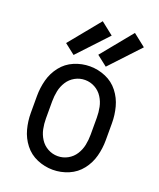

<svg xmlns="http://www.w3.org/2000/svg" viewBox="-144 -858 787 953"><g transform="rotate(20 250.0 -381.0)"><path d="M153 -563 98 -606 232 -770 298 -718ZM323 -563 268 -606 402 -770 468 -718ZM250 8Q207 8 167 -9Q127 -26 100.5 -60Q74 -94 63 -135.5Q52 -177 52 -220V-310Q52 -353 63 -394.5Q74 -436 100.5 -470Q127 -504 167 -521Q207 -538 250 -538Q293 -538 333 -521Q373 -504 399.5 -470Q426 -436 437 -394.5Q448 -353 448 -310V-220Q448 -177 437 -135.5Q426 -94 399.5 -60Q373 -26 333 -9Q293 8 250 8ZM250 -64Q278 -64 302.5 -77.5Q327 -91 342 -114.5Q357 -138 362.5 -165Q368 -192 368 -220V-310Q368 -338 362.5 -365Q357 -392 342 -415.5Q327 -439 302.5 -452.5Q278 -466 250 -466Q222 -466 197.5 -452.5Q173 -439 158 -415.5Q143 -392 137.5 -365Q132 -338 132 -310V-220Q132 -192 137.5 -165Q143 -138 158 -114.5Q173 -91 197.5 -77.5Q222 -64 250 -64Z"/></g></svg>

Font: Iosevka SS01
Style: Regular
Weight: 400
Monospace: yes
Designer: Belleve Invis
Foundry: Belleve Invis
Version: 2.3.3; ttfautohint (v1.8.3)